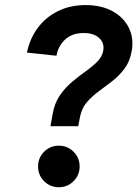

<svg xmlns="http://www.w3.org/2000/svg" viewBox="-20 -748 554 775"><path d="M183.7 -238.6 192.6 -288.4Q200.3 -332.1 221.8 -363.2Q243.4 -394.4 271 -417.6Q298.6 -440.8 325.7 -460Q352.7 -479.2 372.4 -498.9Q392.1 -518.7 396.7 -543.3Q402.3 -574.1 380.4 -594.4Q358.5 -614.7 317.8 -614.7Q271.2 -614.7 243 -588.6Q214.8 -562.4 207.9 -523L88.8 -535.7Q100.2 -592 132.3 -635.2Q164.4 -678.5 213.7 -703Q262.9 -727.5 325.5 -727.5Q389.7 -727.5 434.8 -702.4Q479.9 -677.3 500.5 -634.9Q521.1 -592.5 511.2 -539.7Q503.6 -498.5 482.2 -470.3Q460.8 -442 433.2 -420.6Q405.5 -399.1 378 -378.9Q350.5 -358.8 329.8 -334.3Q309.2 -309.8 302.7 -274.8L295.8 -238.6ZM217.5 7.8Q182.5 7.8 158 -16.7Q133.6 -41.2 133.6 -76.1Q133.6 -111 158 -135.5Q182.5 -160 217.5 -160Q252.4 -160 276.9 -135.5Q301.4 -111 301.4 -76.1Q301.4 -41.2 276.9 -16.7Q252.4 7.8 217.5 7.8Z"/></svg>

Font: Reddit Sans
Style: Italic
Weight: 400
Italic angle: -11.25°
Designer: Stephen Hutchings
Version: Version 1.013